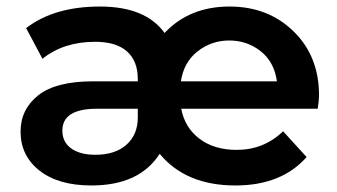

<svg xmlns="http://www.w3.org/2000/svg" viewBox="-20 -561 1033 588"><path d="M260 7Q159 7 101 -38.5Q43 -84 43 -158Q43 -226 97 -269Q151 -312 266 -312H402V-319Q402 -374 369 -403.5Q336 -433 271 -433Q175 -433 110 -381L60 -475Q146 -541 286 -541Q426 -541 484 -460Q560 -541 683 -541Q801 -541 879 -465Q957 -389 957 -269Q957 -252 953 -228H535Q546 -170 591 -136Q636 -102 705 -102Q788 -102 847 -159L919 -80Q842 7 701 7Q549 7 469 -90Q407 7 260 7ZM171 -161Q171 -126 198 -106.5Q225 -87 272 -87Q333 -87 367.5 -118Q402 -149 402 -201V-228H277Q171 -228 171 -161ZM534 -312H828Q820 -371 778.5 -404Q737 -437 682 -437Q628 -437 585.5 -404Q543 -371 534 -312Z"/></svg>

Font: Belfius21
Style: Bold
Weight: 700
Designer: Montserrat's base design by Julieta Ulanovsky, modified by Coast SPRL for Belfius Bank NV.
Foundry: Montserrat's base design by Julieta Ulanovsky, modified by Coast SPRL for Belfius Bank NV.
Version: Version 2.000;FEAKit 1.0